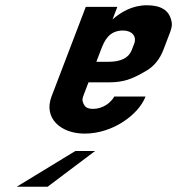

<svg xmlns="http://www.w3.org/2000/svg" viewBox="-20 -704 717 730"><path d="M407.8 -630 426.2 -678H306.2L175.9 -337C144.8 -255.8 209.6 -196 302 -196C409.3 -196 507.2 -268.5 533.4 -337H414.6C401.6 -313.7 371.7 -290 332.9 -290C317.1 -290 306.3 -294.7 300.7 -304C289.4 -323 293.4 -330.5 300.8 -350L316.5 -391H396.5C421.5 -391 444.2 -394.2 464.5 -400.5C484.8 -406.8 509.4 -418.7 538.1 -436C566.8 -453.3 587.9 -479.7 601.4 -515L622 -569C629.2 -587.7 638 -607.3 630.8 -628C621.7 -665.3 591 -684 538.5 -684C481.8 -684 438.2 -656.8 407.8 -630ZM391.3 -469H346.3L363.9 -515C376.7 -548.6 393.9 -588 448 -588C481.2 -588 500.9 -566.1 490.2 -538L481 -514C469.2 -483.1 438.9 -469 391.3 -469ZM341.7 -130H266.7L43.5 6H161Z"/></svg>

Font: Din Kursivschrift
Style: Extended Italic
Weight: 400
Version: Version 1.089